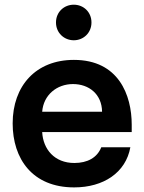

<svg xmlns="http://www.w3.org/2000/svg" viewBox="-20 -793 618 822"><path d="M297.4 9.3C422.9 9.3 518.6 -53.7 538.1 -162.6H413.6C396 -117.7 354 -95.2 298.3 -95.2C213.4 -95.2 164.6 -153.8 160.6 -227.5H543.9V-259.3C543.9 -385.3 488.3 -536.6 296.4 -536.6C133.8 -536.6 34.2 -425.8 34.2 -264.6C34.2 -113.8 118.2 9.3 297.4 9.3ZM160.6 -314.5C166 -386.7 223.6 -433.1 292.5 -433.1C360.8 -433.1 416 -390.1 417 -314.5ZM219.7 -696.8C219.7 -652.3 254.4 -620.6 295.9 -620.6C337.4 -620.6 371.6 -652.3 371.6 -696.8C371.6 -741.7 337.4 -772.9 295.9 -772.9C254.4 -772.9 219.7 -741.7 219.7 -696.8Z"/></svg>

Font: Faust Sans Bold
Style: Regular
Weight: 700
Designer: Andreas Faust
Version: Version 1.003;Glyphs 3.1.2 (3151)